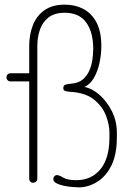

<svg xmlns="http://www.w3.org/2000/svg" viewBox="-20 -788 568 828"><path d="M319 20Q310 20 292 18.5Q274 17 255 13Q236 9 223 2Q210 -5 210 -16Q210 -21 212 -24.5Q214 -28 217.5 -30.5Q221 -33 225 -33Q235 -33 253 -22Q271 -11 309 -11Q374 -11 413 -58Q452 -105 452 -196V-215Q452 -250 437 -289.5Q422 -329 385.5 -358.5Q349 -388 284 -392Q270 -393 261.5 -395.5Q253 -398 253 -408Q253 -420 262.5 -423Q272 -426 285 -427Q317 -429 336 -444.5Q355 -460 365 -483Q375 -506 378.5 -531Q382 -556 382 -577Q382 -650 351.5 -691.5Q321 -733 259 -733Q215 -733 189 -712.5Q163 -692 152 -659.5Q141 -627 141 -590V-17Q141 -10 135.5 -5Q130 0 122 0Q115 0 110.5 -5Q106 -10 106 -17V-437H25Q18 -437 13 -442Q8 -447 8 -454Q8 -462 13 -467Q18 -472 25 -472H106V-590Q106 -638 121.5 -678.5Q137 -719 171 -743.5Q205 -768 259 -768Q304 -768 340 -749Q376 -730 396.5 -690.5Q417 -651 417 -589Q417 -553 409 -516.5Q401 -480 385 -452Q369 -424 344 -413Q377 -407 409 -379Q441 -351 462.5 -308.5Q484 -266 484 -215V-196Q484 -121 460 -73.5Q436 -26 398 -3Q360 20 319 20Z"/></svg>

Font: Dosis ExtraLight ExtraLight
Style: Regular
Weight: 250
Version: Version 3.001; ttfautohint (v1.8.2)